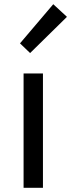

<svg xmlns="http://www.w3.org/2000/svg" viewBox="-20 -892 338 912"><path d="M92 0H184V-543H92ZM123 -640 298 -812 233 -872 75 -686Z"/></svg>

Font: Noto Sans HK
Style: Regular
Weight: 400
Designer: Ryoko NISHIZUKA 西塚涼子 (kana, bopomofo & ideographs); Paul D. Hunt (Latin, Greek & Cyrillic); Sandoll Communications 산돌커뮤니
Foundry: Adobe
Version: Version 2.004;hotconv 1.0.118;makeotfexe 2.5.65603